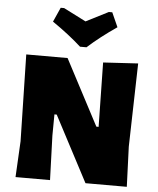

<svg xmlns="http://www.w3.org/2000/svg" viewBox="-60 -958 830 1009"><g transform="rotate(5 355.0 -453.5)"><path d="M70 -190 60 0H242L234 -234L235 -346H247L429 0H647L639 -211L650 -651L466 -640L472 -301H460L278 -647H60ZM338 -712H372C414 -750 465 -790 525 -831L491 -907H473L355 -847L237 -907H219L185 -831C245 -790 296 -750 338 -712Z"/></g></svg>

Font: Luna Sans Black
Style: Regular
Weight: 900
Designer: Juan Pablo del Peral
Foundry: Huerta Tipografica
Version: Version 2.001; ttfautohint (v1.5)